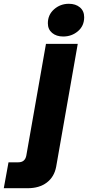

<svg xmlns="http://www.w3.org/2000/svg" viewBox="-138 -799 465 1015"><path d="M-118 196 -93 59H-41Q-6 59 1 24L105 -567H273L159 82Q149 136 109.5 166Q70 196 8 196ZM115 -676Q115 -721 148 -750Q181 -779 226 -779Q262 -779 284.5 -760Q307 -741 307 -708Q307 -662 274 -634Q241 -606 196 -606Q160 -606 137.5 -625Q115 -644 115 -676Z"/></svg>

Font: Open Sauce One Black Italic
Style: Regular
Weight: 900
Italic angle: -10°
Designer: Alfredo Marco Pradil
Foundry: Creative Sauce Fz LLC
Version: Version 1.477